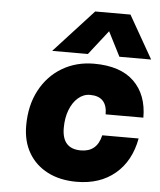

<svg xmlns="http://www.w3.org/2000/svg" viewBox="-54 -799 717 862"><g transform="rotate(5 304.5 -367.5)"><path d="M340 -752H499L609 -559H466L410 -669L324 -559H163ZM76 -215Q76 -306 112.5 -374.5Q149 -443 212.5 -480.5Q276 -518 356 -518Q475 -518 536 -458.5Q597 -399 597 -296H427Q427 -377 350 -377Q320 -377 296 -356Q272 -335 258.5 -299.5Q245 -264 245 -219Q245 -125 330 -125Q403 -125 420 -201H584Q565 -98 496.5 -40.5Q428 17 323 17Q248 17 192.5 -11.5Q137 -40 106.5 -92Q76 -144 76 -215Z"/></g></svg>

Font: Overused Grotesk ExtraBold
Style: Italic
Weight: 800
Italic angle: -10°
Version: Version 0.003